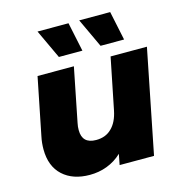

<svg xmlns="http://www.w3.org/2000/svg" viewBox="-112 -860 916 970"><g transform="rotate(-15 346.0 -375.0)"><path d="M495 -542H685L577 0H397L408 -56C385 -34 359 -18 330 -7C301 4 271 9 240 9C181 9 134 -7 99 -39C64 -71 46 -117 46 -176C46 -198 48 -220 53 -243L113 -542H303L247 -261C244 -248 243 -236 243 -224C243 -177 267 -153 316 -153C349 -153 376 -163 397 -184C418 -204 433 -234 441 -274ZM242 -607 171 -759H333L365 -607ZM460 -607 389 -759H551L583 -607Z"/></g></svg>

Font: My Font
Style: Italic
Weight: 500
Designer: Julieta Ulanovsky
Foundry: Julieta Ulanovsky
Version: ""